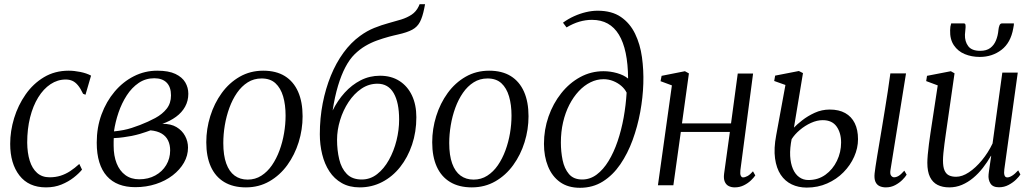

<svg xmlns="http://www.w3.org/2000/svg" viewBox="-20 -882 4920 914"><path d="M199 10Q116.5 10 72.5 -46.8Q28.5 -103.5 28.5 -197Q28.5 -258 47.2 -319.5Q66 -381 101.8 -432.2Q137.5 -483.5 189.2 -514.5Q241 -545.5 307 -545.5Q333 -545.5 362.5 -539.5Q392 -533.5 413.5 -522L387 -431L375.5 -435.5Q363.5 -461 351 -476Q338.5 -491 324.5 -497.2Q310.5 -503.5 293 -503.5Q254 -503.5 220.5 -481.2Q187 -459 162 -418.5Q137 -378 123.2 -323Q109.5 -268 109.5 -203Q110 -154 121.5 -117Q133 -80 156.5 -59Q180 -38 216 -38Q244.5 -38 268.2 -45.5Q292 -53 313.8 -67.2Q335.5 -81.5 357.5 -101.5L370.5 -74.5Q355.5 -56 330.5 -36.5Q305.5 -17 272.5 -3.5Q239.5 10 199 10Z M624 9Q580.5 9 546.5 -4Q512.5 -17 488.8 -43.5Q465 -70 452.8 -109.8Q440.5 -149.5 440.5 -203Q440.5 -275 463.2 -337Q486 -399 525.8 -446Q565.5 -493 617.5 -519.2Q669.5 -545.5 728.5 -545.5Q783 -545.5 815.2 -530Q847.5 -514.5 862 -489.8Q876.5 -465 876.5 -435.5Q876.5 -402 861.2 -374.2Q846 -346.5 818 -326Q790 -305.5 753 -292.5Q793.5 -293 820.2 -277Q847 -261 861 -235Q875 -209 875 -179.5Q875 -141.5 855.8 -107.8Q836.5 -74 802.2 -47.5Q768 -21 722.2 -6Q676.5 9 624 9ZM642.5 -28.5Q686 -28.5 719.2 -46.8Q752.5 -65 771.2 -96.2Q790 -127.5 790 -166Q790 -192.5 780.2 -213Q770.5 -233.5 749.8 -246Q729 -258.5 696.5 -261.5Q689 -259 676 -254.2Q663 -249.5 645.8 -244.5Q628.5 -239.5 607 -235Q590 -232 568.8 -228.8Q547.5 -225.5 521.5 -224.5Q521 -215.5 521 -207.5Q521 -199.5 521 -188Q521 -140.5 535.2 -104.5Q549.5 -68.5 576.8 -48.5Q604 -28.5 642.5 -28.5ZM522.5 -256.5Q547.5 -259 568 -263Q588.5 -267 607.5 -273.2Q626.5 -279.5 646.5 -287Q685.5 -302 719.2 -320.2Q753 -338.5 773.5 -364.5Q794 -390.5 794 -428Q794 -468 773.2 -488.8Q752.5 -509.5 714.5 -509.5Q673 -509.5 640.2 -487.2Q607.5 -465 583.5 -428Q559.5 -391 544.2 -346.2Q529 -301.5 522.5 -256.5Z M1233 -545.5Q1294.5 -545.5 1336 -519.8Q1377.5 -494 1399 -445.5Q1420.5 -397 1420.5 -328.5Q1420.5 -265.5 1401.8 -205.2Q1383 -145 1347.8 -96.2Q1312.5 -47.5 1262.5 -18.8Q1212.5 10 1150.5 10Q1089.5 10 1047.2 -15.5Q1005 -41 983.5 -89Q962 -137 962 -204.5Q962 -268.5 981 -329.2Q1000 -390 1035.5 -439Q1071 -488 1121.2 -516.8Q1171.5 -545.5 1233 -545.5ZM1225.5 -508.5Q1188.5 -508.5 1159.2 -490Q1130 -471.5 1108.2 -440Q1086.5 -408.5 1072 -368.8Q1057.5 -329 1050.2 -285.8Q1043 -242.5 1043 -201Q1043 -142.5 1057 -103.8Q1071 -65 1097 -46Q1123 -27 1159 -27Q1195 -27 1224 -45.5Q1253 -64 1274.5 -95.2Q1296 -126.5 1310.5 -165.8Q1325 -205 1332.2 -247.8Q1339.5 -290.5 1339.5 -331.5Q1339.5 -383.5 1327.8 -423.2Q1316 -463 1291.2 -485.8Q1266.5 -508.5 1225.5 -508.5Z M2003.5 -862 1999.5 -841.5Q1991.5 -801.5 1979.2 -777.8Q1967 -754 1942.8 -740.8Q1918.5 -727.5 1873.5 -717.5Q1864.5 -715.5 1854.2 -713Q1844 -710.5 1832.5 -707.5Q1803 -699.5 1774.5 -689.2Q1746 -679 1719.2 -663.2Q1692.5 -647.5 1668 -623.5Q1644.5 -600.5 1624.5 -562.8Q1604.5 -525 1589 -473.2Q1573.5 -421.5 1563.5 -356Q1587 -403.5 1620.8 -440.8Q1654.5 -478 1697 -499.8Q1739.5 -521.5 1789 -521.5Q1842.5 -521.5 1881.2 -496.8Q1920 -472 1941 -427.8Q1962 -383.5 1962 -324Q1962 -254 1941.5 -193.2Q1921 -132.5 1884.8 -86.8Q1848.5 -41 1799.2 -15.5Q1750 10 1692.5 10Q1643 10 1607 -10.5Q1571 -31 1548 -66.2Q1525 -101.5 1513.8 -147.2Q1502.5 -193 1502.5 -243Q1502.5 -319.5 1516.2 -390Q1530 -460.5 1555 -521.8Q1580 -583 1615.2 -631.2Q1650.5 -679.5 1694 -711Q1727.5 -735.5 1762 -749.2Q1796.5 -763 1829.2 -771.8Q1862 -780.5 1890 -789.2Q1918 -798 1939.5 -812.2Q1961 -826.5 1973 -851.5L1977.5 -862ZM1777 -483.5Q1735.5 -483.5 1700.5 -459.8Q1665.5 -436 1639.5 -396.8Q1613.5 -357.5 1599 -310.2Q1584.5 -263 1584.5 -216.5Q1584.5 -167 1594.8 -123.8Q1605 -80.5 1630.8 -54Q1656.5 -27.5 1702 -27.5Q1742.5 -27.5 1775.2 -53Q1808 -78.5 1831.5 -120.8Q1855 -163 1867.5 -213.2Q1880 -263.5 1880 -313Q1880 -394 1854 -438.8Q1828 -483.5 1777 -483.5Z M2308.5 -545.5Q2370 -545.5 2411.5 -519.8Q2453 -494 2474.5 -445.5Q2496 -397 2496 -328.5Q2496 -265.5 2477.2 -205.2Q2458.5 -145 2423.2 -96.2Q2388 -47.5 2338 -18.8Q2288 10 2226 10Q2165 10 2122.8 -15.5Q2080.5 -41 2059 -89Q2037.5 -137 2037.5 -204.5Q2037.5 -268.5 2056.5 -329.2Q2075.5 -390 2111 -439Q2146.5 -488 2196.8 -516.8Q2247 -545.5 2308.5 -545.5ZM2301 -508.5Q2264 -508.5 2234.8 -490Q2205.5 -471.5 2183.8 -440Q2162 -408.5 2147.5 -368.8Q2133 -329 2125.8 -285.8Q2118.5 -242.5 2118.5 -201Q2118.5 -142.5 2132.5 -103.8Q2146.5 -65 2172.5 -46Q2198.5 -27 2234.5 -27Q2270.5 -27 2299.5 -45.5Q2328.5 -64 2350 -95.2Q2371.5 -126.5 2386 -165.8Q2400.5 -205 2407.8 -247.8Q2415 -290.5 2415 -331.5Q2415 -383.5 2403.2 -423.2Q2391.5 -463 2366.8 -485.8Q2342 -508.5 2301 -508.5Z M2741 12Q2684 12 2646 -15.2Q2608 -42.5 2588.8 -90Q2569.5 -137.5 2569.5 -197Q2569.5 -265 2591.2 -327.2Q2613 -389.5 2651.8 -438.2Q2690.5 -487 2742 -515Q2793.5 -543 2853 -543Q2885.5 -543 2917.8 -533.8Q2950 -524.5 2970 -508Q2969.5 -577.5 2958.5 -629.8Q2947.5 -682 2926.2 -717Q2905 -752 2873 -769.8Q2841 -787.5 2798 -787.5Q2768 -787.5 2738 -778.8Q2708 -770 2677 -751.5L2660 -774Q2684.5 -792 2712.8 -804.8Q2741 -817.5 2769.5 -824.2Q2798 -831 2825 -831Q2892.5 -831 2935.8 -801.2Q2979 -771.5 3003.2 -721.5Q3027.5 -671.5 3036 -609.8Q3044.5 -548 3042.5 -484.5Q3040.5 -418.5 3027.8 -349Q3015 -279.5 2991.5 -215.2Q2968 -151 2932.8 -99.5Q2897.5 -48 2849.8 -18Q2802 12 2741 12ZM2751.5 -27.5Q2789 -27.5 2820.5 -51Q2852 -74.5 2877 -115.5Q2902 -156.5 2920 -209.5Q2938 -262.5 2948.8 -322Q2959.5 -381.5 2963 -441Q2954.5 -458.5 2937.8 -473Q2921 -487.5 2899.2 -496.2Q2877.5 -505 2853 -505Q2821 -505 2791 -490.2Q2761 -475.5 2735.2 -448Q2709.5 -420.5 2690.2 -383Q2671 -345.5 2660.5 -300Q2650 -254.5 2650 -203.5Q2650 -160.5 2658.2 -120Q2666.5 -79.5 2688.5 -53.5Q2710.5 -27.5 2751.5 -27.5Z M3504.5 -71.5Q3502.5 -53.5 3506.5 -45.5Q3510.5 -37.5 3517 -37.5Q3526.5 -37.5 3538.5 -44Q3550.5 -50.5 3564.5 -66.5L3575.5 -47Q3569 -37 3554.8 -23.2Q3540.5 -9.5 3520.8 0.2Q3501 10 3477.5 10Q3461 10 3448.5 3.5Q3436 -3 3430 -17.5Q3424 -32 3427 -55L3454.5 -254H3221L3185.5 0H3112L3178.5 -475.5L3124.5 -495.5L3129.5 -521L3240.5 -543L3259.5 -532.5L3226.5 -294.5H3460L3492 -532H3565Z M4197 10Q4180 10 4166.8 3.8Q4153.5 -2.5 4147.2 -17.2Q4141 -32 4143.5 -56.5Q4144.5 -67.5 4147.8 -88.8Q4151 -110 4155.8 -139.5Q4160.5 -169 4166.8 -205Q4173 -241 4179.5 -281Q4186 -321 4193 -363.5Q4200 -406 4206.5 -448.8Q4213 -491.5 4218.5 -532.5H4293L4219 -72.5Q4216 -53.5 4222.2 -45.8Q4228.5 -38 4236 -38Q4246.5 -38 4257.5 -44.5Q4268.5 -51 4285 -69.5L4296 -50.5Q4290 -40 4275.8 -25.8Q4261.5 -11.5 4241.5 -0.8Q4221.5 10 4197 10ZM3820.5 11Q3781 11 3749 -4.2Q3717 -19.5 3696.5 -50.2Q3676 -81 3669.5 -128Q3663 -175 3675 -238L3719 -477.5L3665.5 -496.5L3670 -522L3783 -544L3802.5 -534L3759.5 -274.5Q3773 -289 3798.8 -309.2Q3824.5 -329.5 3858.2 -345Q3892 -360.5 3930 -360.5Q3973.5 -360.5 4003.5 -343.8Q4033.5 -327 4049 -295.5Q4064.5 -264 4064.5 -219.5Q4064.5 -177 4046.2 -136Q4028 -95 3995.2 -61.8Q3962.5 -28.5 3917.8 -8.8Q3873 11 3820.5 11ZM3828.5 -25Q3874.5 -25 3909.5 -50.2Q3944.5 -75.5 3964.2 -116.5Q3984 -157.5 3984 -203.5Q3984 -249.5 3962.5 -279.8Q3941 -310 3896.5 -310Q3869.5 -310 3840.8 -297Q3812 -284 3787.5 -263.2Q3763 -242.5 3748.5 -219.5Q3744.5 -200 3742.5 -179Q3740.5 -158 3741.5 -139.5Q3743.5 -104 3754.5 -78.2Q3765.5 -52.5 3784.5 -38.8Q3803.5 -25 3828.5 -25Z M4499 10Q4466.5 10 4443.2 -1.8Q4420 -13.5 4407.2 -39.2Q4394.5 -65 4394.5 -107Q4394.5 -121.5 4396.5 -145.5Q4398.5 -169.5 4402.2 -197Q4406 -224.5 4409.5 -249Q4413 -273.5 4415.5 -288.5L4444 -475.5L4389 -496L4393 -521L4506.5 -543L4524 -533L4488 -282.5Q4485.5 -264.5 4482.2 -242.2Q4479 -220 4476 -197.2Q4473 -174.5 4471 -153.8Q4469 -133 4469 -118Q4469 -88 4476.2 -71Q4483.5 -54 4497.5 -47.2Q4511.5 -40.5 4531.5 -40.5Q4560.5 -40.5 4592.5 -61.8Q4624.5 -83 4654.2 -119Q4684 -155 4705 -199L4751.5 -536.5H4825L4761 -76Q4758.5 -58 4761.8 -47.8Q4765 -37.5 4775 -37.5Q4785 -37.5 4798 -45.5Q4811 -53.5 4827 -71L4837.5 -51.5Q4832 -42 4817.2 -27.5Q4802.5 -13 4781.5 -1.8Q4760.5 9.5 4735.5 9.5Q4706 9.5 4694.8 -8.8Q4683.5 -27 4686 -51.5Q4686 -54 4687.5 -64.2Q4689 -74.5 4691 -88.5Q4693 -102.5 4695 -116.5Q4697 -130.5 4698.5 -140L4697.5 -140.5Q4680 -110 4658.8 -82.8Q4637.5 -55.5 4612.5 -34.8Q4587.5 -14 4559.2 -2Q4531 10 4499 10ZM4568.5 -770.5Q4574.5 -770.5 4575.8 -764.8Q4577 -759 4576.5 -751Q4576 -743.5 4575 -734Q4574 -724.5 4573.5 -717Q4572.5 -684.5 4589.2 -662.2Q4606 -640 4646 -640Q4676 -640 4694 -653.5Q4712 -667 4721.2 -689.5Q4730.5 -712 4733 -739.5Q4734 -751 4737.8 -760.8Q4741.5 -770.5 4749.5 -770.5H4806.5Q4806.5 -767 4806.2 -762.2Q4806 -757.5 4803.5 -747Q4791.5 -678.5 4747.5 -644.8Q4703.5 -611 4644 -611Q4605 -611 4572.5 -624.5Q4540 -638 4520.8 -666.5Q4501.5 -695 4503 -738.5Q4503 -746.5 4504.2 -754.8Q4505.5 -763 4508 -770.5Z"/></svg>

Font: Merriweather 72pt Light
Style: Italic
Weight: 300
Italic angle: -7.8°
Version: Version 2.101